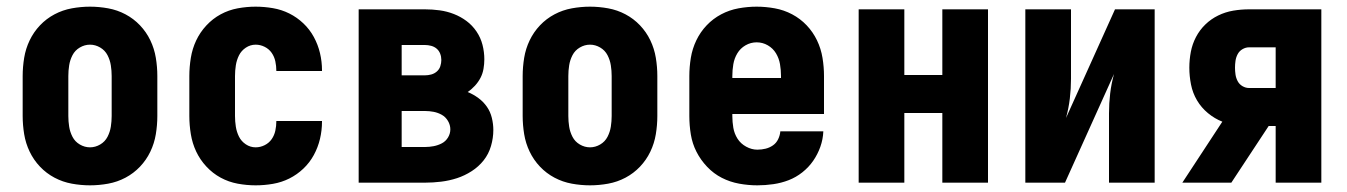

<svg xmlns="http://www.w3.org/2000/svg" viewBox="-20 -548 4040 576"><path d="M250 8Q223 8 195.5 3Q168 -2 143.5 -15Q119 -28 100 -48Q81 -68 69 -93Q57 -118 52.5 -145.5Q48 -173 48 -200V-320Q48 -347 52.5 -374.5Q57 -402 69 -427Q81 -452 100 -472Q119 -492 143.5 -505Q168 -518 195.5 -523Q223 -528 250 -528Q277 -528 304.5 -523Q332 -518 356.5 -505Q381 -492 400 -472Q419 -452 431 -427Q443 -402 447.5 -374.5Q452 -347 452 -320V-200Q452 -173 447.5 -145.5Q443 -118 431 -93Q419 -68 400 -48Q381 -28 356.5 -15Q332 -2 304.5 3Q277 8 250 8ZM250 -106Q266 -106 280.5 -114.5Q295 -123 302.5 -137.5Q310 -152 312.5 -168Q315 -184 315 -200V-320Q315 -336 312.5 -352Q310 -368 302.5 -382.5Q295 -397 280.5 -405.5Q266 -414 250 -414Q234 -414 219.5 -405.5Q205 -397 197.5 -382.5Q190 -368 187.5 -352Q185 -336 185 -320V-200Q185 -184 187.5 -168Q190 -152 197.5 -137.5Q205 -123 219.5 -114.5Q234 -106 250 -106Z M747 8Q720 8 693 3Q666 -2 642 -15Q618 -28 599 -48.5Q580 -69 568.5 -93.5Q557 -118 552.5 -145.5Q548 -173 548 -200V-320Q548 -347 552.5 -374.5Q557 -402 568.5 -426.5Q580 -451 599 -471.5Q618 -492 642 -505Q666 -518 693 -523Q720 -528 747 -528Q773 -528 799 -523.5Q825 -519 848 -507.5Q871 -496 890 -478Q909 -460 921.5 -437Q934 -414 940 -388.5Q946 -363 946 -337Q946 -336 946 -335.5Q946 -335 946 -335H809Q809 -335 809 -335.5Q809 -336 809 -336Q809 -350 806 -364Q803 -378 795 -389.5Q787 -401 774 -407.5Q761 -414 747 -414Q731 -414 717.5 -405Q704 -396 697 -382Q690 -368 687.5 -352Q685 -336 685 -320V-200Q685 -184 687.5 -168Q690 -152 697 -138Q704 -124 717.5 -115Q731 -106 747 -106Q761 -106 774 -112.5Q787 -119 795 -130.5Q803 -142 806 -156Q809 -170 809 -184Q809 -184 809 -184.5Q809 -185 809 -185H946Q946 -185 946 -184.5Q946 -184 946 -183Q946 -157 940 -131.5Q934 -106 921.5 -83Q909 -60 890 -42Q871 -24 848 -12.5Q825 -1 799 3.5Q773 8 747 8Z M1056 0V-520H1255Q1277 -520 1299 -517Q1321 -514 1341.5 -506Q1362 -498 1379.5 -485Q1397 -472 1409.5 -453.5Q1422 -435 1427.5 -413.5Q1433 -392 1433 -370Q1433 -356 1430.5 -341.5Q1428 -327 1421.5 -314.5Q1415 -302 1405 -291Q1395 -280 1383 -272Q1400 -265 1415 -254Q1430 -243 1440.5 -228Q1451 -213 1455.5 -194.5Q1460 -176 1460 -158Q1460 -134 1453 -110Q1446 -86 1431 -67Q1416 -48 1395 -34.5Q1374 -21 1351 -13.5Q1328 -6 1303.5 -3Q1279 0 1255 0ZM1185 -322H1255Q1264 -322 1273.5 -324.5Q1283 -327 1290.5 -333.5Q1298 -340 1301 -349.5Q1304 -359 1304 -368Q1304 -378 1300.5 -387Q1297 -396 1290 -402Q1283 -408 1273.5 -410.5Q1264 -413 1255 -413H1185ZM1185 -107H1255Q1268 -107 1281 -109.5Q1294 -112 1305.5 -118Q1317 -124 1324 -135.5Q1331 -147 1331 -160Q1331 -173 1324 -185Q1317 -197 1305.5 -203.5Q1294 -210 1281 -212.5Q1268 -215 1255 -215H1185Z M1750 8Q1723 8 1695.5 3Q1668 -2 1643.5 -15Q1619 -28 1600 -48Q1581 -68 1569 -93Q1557 -118 1552.5 -145.5Q1548 -173 1548 -200V-320Q1548 -347 1552.5 -374.5Q1557 -402 1569 -427Q1581 -452 1600 -472Q1619 -492 1643.5 -505Q1668 -518 1695.5 -523Q1723 -528 1750 -528Q1777 -528 1804.5 -523Q1832 -518 1856.5 -505Q1881 -492 1900 -472Q1919 -452 1931 -427Q1943 -402 1947.5 -374.5Q1952 -347 1952 -320V-200Q1952 -173 1947.5 -145.5Q1943 -118 1931 -93Q1919 -68 1900 -48Q1881 -28 1856.5 -15Q1832 -2 1804.5 3Q1777 8 1750 8ZM1750 -106Q1766 -106 1780.5 -114.5Q1795 -123 1802.5 -137.5Q1810 -152 1812.5 -168Q1815 -184 1815 -200V-320Q1815 -336 1812.5 -352Q1810 -368 1802.5 -382.5Q1795 -397 1780.5 -405.5Q1766 -414 1750 -414Q1734 -414 1719.5 -405.5Q1705 -397 1697.5 -382.5Q1690 -368 1687.5 -352Q1685 -336 1685 -320V-200Q1685 -184 1687.5 -168Q1690 -152 1697.5 -137.5Q1705 -123 1719.5 -114.5Q1734 -106 1750 -106Z M2252 8Q2225 8 2197.5 3Q2170 -2 2145.5 -14.5Q2121 -27 2101.5 -47.5Q2082 -68 2069.5 -92.5Q2057 -117 2052.5 -144.5Q2048 -172 2048 -200V-320Q2048 -347 2052.5 -374.5Q2057 -402 2069 -427Q2081 -452 2100 -472Q2119 -492 2143.5 -505Q2168 -518 2195.5 -523Q2223 -528 2250 -528Q2277 -528 2304.5 -523Q2332 -518 2356.5 -505Q2381 -492 2400 -472Q2419 -452 2431 -427Q2443 -402 2447.5 -374.5Q2452 -347 2452 -320V-206H2177V-200Q2177 -182 2180 -164.5Q2183 -147 2192.5 -132Q2202 -117 2218.5 -108Q2235 -99 2252 -99Q2265 -99 2277 -102Q2289 -105 2299 -112Q2309 -119 2314.5 -130.5Q2320 -142 2321 -154H2450Q2449 -130 2441 -107.5Q2433 -85 2419.5 -65.5Q2406 -46 2387 -31Q2368 -16 2346 -7.5Q2324 1 2300 4.5Q2276 8 2252 8ZM2323 -314V-320Q2323 -338 2320 -355.5Q2317 -373 2308 -388Q2299 -403 2283.5 -412Q2268 -421 2250 -421Q2232 -421 2216.5 -412Q2201 -403 2192 -388Q2183 -373 2180 -355.5Q2177 -338 2177 -320V-314Z M2556 0V-520H2693V-323H2807V-520H2944V0H2807V-209H2693V0Z M3056 0V-520H3193V-312Q3193 -282 3189.5 -252.5Q3186 -223 3178 -194L3325 -520H3444V0H3307V-208Q3307 -238 3310.5 -267.5Q3314 -297 3322 -326L3175 0Z M3527 0 3647 -183Q3624 -192 3604 -208.5Q3584 -225 3571 -247Q3558 -269 3553 -294.5Q3548 -320 3548 -345Q3548 -369 3552.5 -392.5Q3557 -416 3568 -437Q3579 -458 3596 -474.5Q3613 -491 3634.5 -501.5Q3656 -512 3679.5 -516Q3703 -520 3727 -520H3944V0H3807V-170H3786L3674 0ZM3727 -284H3807V-406H3727Q3717 -406 3707.5 -400.5Q3698 -395 3693 -385.5Q3688 -376 3686.5 -365.5Q3685 -355 3685 -345Q3685 -335 3686.5 -324.5Q3688 -314 3693 -304.5Q3698 -295 3707.5 -289.5Q3717 -284 3727 -284Z"/></svg>

Font: Iosevka SS04 Heavy
Style: Regular
Weight: 900
Monospace: yes
Designer: Belleve Invis
Foundry: Belleve Invis
Version: Version 19.0.0; ttfautohint (v1.8.4)